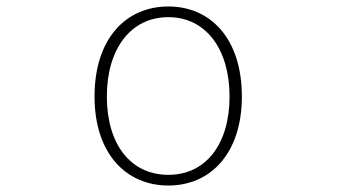

<svg xmlns="http://www.w3.org/2000/svg" viewBox="-20 -560 1040 593"><path d="M500 13C630 13 727 -86 727 -262C727 -441 630 -540 500 -540C369 -540 272 -441 272 -262C272 -86 369 13 500 13ZM500 -20C383 -20 310 -115 310 -262C310 -408 383 -507 500 -507C616 -507 689 -408 689 -262C689 -115 616 -20 500 -20Z"/></svg>

Font: Harano Aji Gothic CN ExtraLight
Style: Regular
Weight: 250
Foundry: Masamichi Hosoda
Version: HaranoAjiGothicCN-ExtraLight version 20230610;ttx 4.39.4